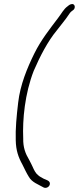

<svg xmlns="http://www.w3.org/2000/svg" viewBox="-20 -694 390 951"><path d="M70 -186C62 -118 56 -56 58 1C59 51 71 85 91 121C102 143 111 163 123 182C138 209 169 219 197 235C211 241 229 229 227 213C225 200 208 197 196 191C186 185 176 181 168 173C157 165 148 147 142 133C137 123 132 111 124 97C106 67 94 36 95 -8C91 -102 103 -230 147 -343C178 -415 217 -490 261 -543C282 -571 304 -596 321 -622C326 -629 328 -633 332 -636L341 -643C346 -646 349 -651 350 -656C352 -665 347 -674 338 -674C328 -674 321 -668 315 -663C295 -649 285 -627 267 -604C227 -551 183 -496 150 -429C115 -358 80 -274 70 -186Z"/></svg>

Font: Stray Cat
Style: CnObl
Weight: 400
Version: Version 1.0